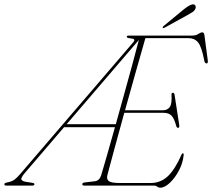

<svg xmlns="http://www.w3.org/2000/svg" viewBox="-72 -866 990 896"><path d="M647 0H320.5Q312 0 312 -6.5Q312 -13 323 -14.5L369.5 -20Q391.5 -22 400 -47.5Q410.5 -82.5 427.5 -141.8Q444.5 -201 464.5 -272.5H227L44.5 -59.5Q24.5 -36 28 -28Q31.5 -20 52 -17L81 -12.5Q89.5 -11 88.5 -5Q87 0 80 0H-42.5Q-53 0 -51.5 -7.5Q-51 -11.5 -43 -13.5L-24.5 -18Q-13.5 -21 -3 -28.8Q7.5 -36.5 24 -56L550.5 -669.5Q564 -685.5 536.5 -687Q525.5 -688.5 522.2 -690.2Q519 -692 519.5 -695Q520.5 -700 528 -700H825Q842.5 -700 853.2 -707.5Q864 -715 872 -715Q880.5 -715 882 -701.5L897.5 -585.5Q899.5 -570 892.5 -570Q883.5 -570 881.5 -582.5Q869 -648 852.5 -668Q836 -688 808 -688H606.5Q587 -621 561.8 -531Q536.5 -441 511.5 -351.5H689.5Q709 -351.5 720 -366.2Q731 -381 728.5 -423.5Q727 -433 734.5 -433Q741 -433 742.5 -424.5L764.5 -282Q766 -270 760 -269.5Q753 -268.5 750.5 -278Q740.5 -315 727.5 -327.2Q714.5 -339.5 691.5 -339.5H508Q482.5 -247 461 -168Q439.5 -89 429 -48.5Q424.5 -30 435.5 -21Q446.5 -12 486.5 -12H631Q678 -12 711.8 -44.2Q745.5 -76.5 775 -144.5Q777.5 -150.5 781.5 -150.5Q787 -150.5 784.5 -138Q781 -104.5 763 -70.2Q745 -36 720.8 -13Q696.5 10 675 10Q667.5 10 661.5 5Q655.5 0 647 0ZM239 -286.5H468.5Q487.5 -354.5 507.2 -425.8Q527 -497 545 -563Q563 -629 576 -679.5ZM786 -822.5Q817.5 -848 832 -845.5Q839 -844 840.8 -837.2Q842.5 -830.5 839.5 -824Q834.5 -814.5 825.2 -808.8Q816 -803 803.5 -796L694.5 -736Q689 -733 687.5 -736.5Q685.5 -739.5 692 -745Z"/></svg>

Font: Fraunces 144pt Soft Thin
Style: Italic
Weight: 100
Italic angle: -16°
Version: Version 1.000;[0bf87f6ff]